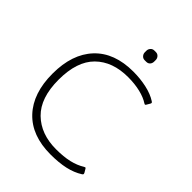

<svg xmlns="http://www.w3.org/2000/svg" viewBox="-244 -1012 1163 1163"><g transform="rotate(45 337.5 -430.0)"><path d="M359 -827V-840Q359 -854 368.5 -864.5Q378 -875 392 -875H406Q420 -875 429.5 -864.5Q439 -854 439 -840V-827Q439 -812 430 -802Q421 -792 406 -792H392Q378 -792 368.5 -802.5Q359 -813 359 -827ZM55 -340Q55 -508 143 -601.5Q231 -695 393 -695Q453 -695 507 -683Q561 -671 598 -647Q604 -643 605 -640Q606 -637 603 -631L590 -609Q587 -603 583 -603Q581 -603 576 -606Q546 -626 499 -637.5Q452 -649 394 -649Q261 -649 184 -573Q107 -497 107 -340Q107 -184 185.5 -107.5Q264 -31 394 -31Q459 -31 506 -42Q553 -53 590 -76Q595 -79 597 -79Q601 -79 604 -73L617 -51Q619 -45 619 -44Q619 -39 612 -35Q571 -9 517.5 3Q464 15 393 15Q231 15 143 -78.5Q55 -172 55 -340Z"/></g></svg>

Font: Mitr ExtraLight
Style: Regular
Weight: 250
Designer: Thanarat Vachiruckul
Foundry: Cadson Demak Co.,Ltd.
Version: Version 1.000